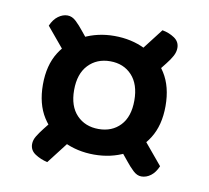

<svg xmlns="http://www.w3.org/2000/svg" viewBox="-60 -596 661 606"><g transform="rotate(10 270.5 -292.5)"><path d="M143 -379 213 -423 163 -484Q152 -498 139 -510.5Q126 -523 111 -523Q96 -523 81.5 -512.5Q67 -502 58 -481ZM365 -295Q365 -243 338.5 -215Q312 -187 269 -187Q226 -187 199 -215Q172 -243 172 -295Q172 -347 199 -375.5Q226 -404 269 -404Q312 -404 338.5 -375.5Q365 -347 365 -295ZM333 -424 395 -366 444 -428Q456 -443 463 -456Q470 -469 470 -482Q470 -502 453 -513.5Q436 -525 414 -529ZM465 -295Q465 -357 438.5 -399Q412 -441 367.5 -463Q323 -485 268 -485Q215 -485 170 -463Q125 -441 98.5 -399Q72 -357 72 -295Q72 -233 98.5 -191Q125 -149 170 -127Q215 -105 269 -105Q323 -105 367.5 -127Q412 -149 438.5 -191Q465 -233 465 -295ZM396 -207 327 -163 377 -102Q388 -88 401 -75.5Q414 -63 428 -63Q444 -63 458 -73.5Q472 -84 481 -105ZM209 -161 147 -219 98 -157Q87 -143 79 -130Q71 -117 71 -104Q71 -84 88.5 -72.5Q106 -61 128 -56Z"/></g></svg>

Font: BalooTamma2SemiBold
Style: Regular
Weight: 600
Designer: Divya Kowshik, Shuchita Grover and Ek Type
Foundry: Ek Type
Version: Version 1.700